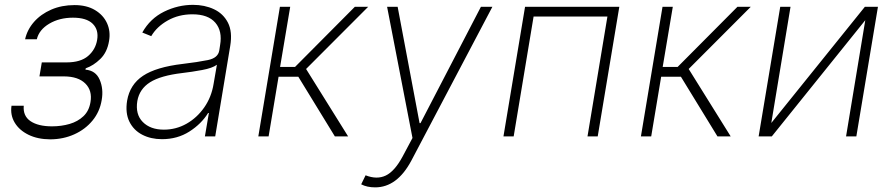

<svg xmlns="http://www.w3.org/2000/svg" viewBox="-20 -574 3754 808"><path d="M28.4 -128.9H79.9Q76.3 -85.6 108.7 -63.9Q141 -42.3 198.9 -42.3Q238.3 -42.3 272.9 -52.4Q307.5 -62.5 331.1 -84.9Q354.8 -107.2 360.8 -144.5Q369 -192.8 339.1 -222.5Q309.3 -252.1 250 -252.5H146L155.9 -311.4H259.9Q319.2 -311.4 350.7 -338.4Q382.1 -365.4 388.8 -406.2Q396 -448.5 370 -474.1Q344.1 -499.6 286.9 -499.6Q230.1 -499.6 187.3 -474.3Q144.5 -448.9 134.9 -408.7H85.6Q94.5 -449.2 123.2 -481.9Q152 -514.6 195.8 -533.6Q239.7 -552.6 293.7 -552.6Q344.8 -552.6 379.8 -531.6Q414.8 -510.7 430.4 -476.4Q446 -442.1 438.9 -401.6Q431.1 -354 402.3 -326Q373.6 -297.9 340.9 -286.6L339.5 -280.9Q382.8 -277.3 399.5 -238.6Q416.2 -199.9 408 -153.1Q399.9 -103.7 369.3 -66.6Q338.8 -29.5 292.6 -8.7Q246.4 12.1 191.4 12.4Q138.5 12.1 99.8 -6.9Q61.1 -25.9 41.9 -57.9Q22.7 -89.8 28.4 -128.9Z M661.6 11.7Q614.7 11.7 578.5 -7.1Q542.3 -25.9 524.5 -62.1Q506.7 -98.4 514.9 -150.2Q526.6 -218.4 582 -255.1Q637.4 -291.9 748.6 -305Q812.1 -312.5 854.8 -321.2Q897.4 -329.9 902.7 -361.2L906.2 -383.9Q916.5 -443.2 886.2 -478.5Q855.8 -513.8 789.8 -513.8Q731.9 -513.8 685.7 -487.7Q639.6 -461.6 616.5 -421.9L578.8 -437.1Q611.9 -496.1 670.5 -524.9Q729 -553.6 792.3 -553.6Q840.9 -553.6 880.1 -535.3Q919.4 -517 939.1 -478.9Q958.8 -440.7 948.9 -381L885.7 0H842.3L859 -98.4H855.8Q827.4 -52.6 777 -20.4Q726.6 11.7 661.6 11.7ZM669.7 -28.4Q720.9 -28.4 765.1 -53.4Q809.3 -78.5 839.7 -122.2Q870 -165.8 878.9 -221.2L892.8 -301.5Q873.6 -287.3 830.4 -279.3Q787.3 -271.3 747.2 -266.7Q656.2 -256 611.5 -227.8Q566.8 -199.6 557.9 -148.8Q549 -93 580.8 -60.7Q612.6 -28.4 669.7 -28.4Z M1067.1 0 1158 -545.5H1201.3L1158.7 -292.3H1221.6L1473.4 -545.5H1529.5L1268.1 -283.7L1445 0H1389.2L1235.4 -251.1H1152.3L1110.4 0Z M1558.9 214.5Q1524.5 214.5 1500 201.7L1518.5 163.7Q1566.1 182.5 1603.3 164.8Q1640.6 147 1674 85.2L1715.9 6.7L1609 -545.5H1653.4L1745.7 -55.8H1749.6L2003.9 -545.5H2052.2L1710.9 102.3Q1650.9 214.5 1558.9 214.5Z M2098.7 0 2189.6 -545.5H2586.3L2495.4 0H2452.4L2536.2 -504.3H2225.5L2141.7 0Z M2677.2 0 2768.1 -545.5H2811.4L2768.8 -292.3H2831.7L3083.5 -545.5H3139.6L2878.2 -283.7L3055 0H2999.3L2845.5 -251.1H2762.4L2720.5 0Z M3225.9 -56.5 3619.7 -545.5H3674.7L3583.8 0H3540.5L3621.4 -489L3228 0H3172.6L3263.5 -545.5H3306.8Z"/></svg>

Font: Inter UI Extra Light
Style: Italic
Weight: 200
Italic angle: -9.39999°
Designer: Rasmus Andersson
Foundry: rsms
Version: 3.2;8d6f07862